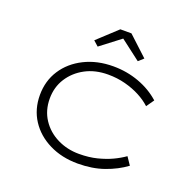

<svg xmlns="http://www.w3.org/2000/svg" viewBox="-129 -863 1024 1008"><g transform="rotate(20 383.0 -359.5)"><path d="M406 10Q317 10 246.5 -25Q176 -60 136.5 -121Q97 -182 97 -261Q97 -340 137 -401.5Q177 -463 248 -498.5Q319 -534 409 -534Q485 -534 553 -509Q621 -484 671 -439L641 -396Q614 -421 577 -440.5Q540 -460 494.5 -472Q449 -484 398 -484Q326 -484 271 -454.5Q216 -425 184 -375Q152 -325 152 -261Q152 -195 185 -145Q218 -95 273.5 -67.5Q329 -40 395 -40Q451 -40 496 -51.5Q541 -63 576 -79.5Q611 -96 639 -116L668 -73Q618 -36 552.5 -13Q487 10 406 10ZM295 -603 267 -628 376 -729H438L547 -628L519 -603L392 -700H422Z"/></g></svg>

Font: Lexend Peta ExtraLight
Style: Regular
Weight: 250
Version: Version 1.007